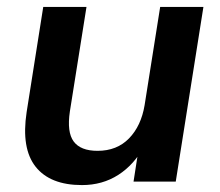

<svg xmlns="http://www.w3.org/2000/svg" viewBox="-20 -525 636 555"><path d="M217 10Q125 10 83 -43Q41 -96 57 -201L105 -505H230L182 -203Q173 -143 193 -116Q213 -89 262 -89Q318 -89 353 -125Q388 -161 398 -221L443 -505H568L488 0H366L382 -103H397Q368 -49 322 -19.5Q276 10 217 10Z"/></svg>

Font: Mulish ExtraLight
Style: Bold Italic
Weight: 700
Italic angle: -9°
Version: Version 3.603